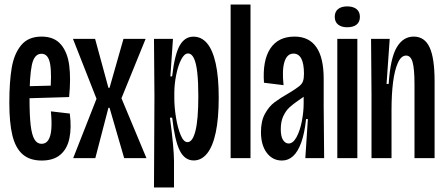

<svg xmlns="http://www.w3.org/2000/svg" viewBox="-20 -700 1971 850"><path d="M21.3 -244.3Q21.3 -337 31.8 -399.5Q42.3 -462 73.8 -500Q105.3 -538 163.7 -538Q220 -538 249.5 -503.3Q279 -468.7 286.5 -410.2Q294 -351.7 286 -270.3L81.3 -264.3V-317.7L221.3 -321.3L201.3 -276Q210 -370.3 202 -416.2Q194 -462 163.7 -462Q131.3 -462 121 -412.2Q110.7 -362.3 110.7 -263.3Q110.7 -188.7 115.8 -145.3Q121 -102 132.7 -82.7Q144.3 -63.3 164 -63.3Q183.7 -63.3 194.3 -80.5Q205 -97.7 207.3 -129.3Q209.7 -161 205.3 -207L289 -197.3Q297 -134.7 287.3 -87.8Q277.7 -41 247.3 -15.2Q217 10.7 164.7 10.7Q111.3 10.7 79.8 -17.2Q48.3 -45 34.8 -100.7Q21.3 -156.3 21.3 -244.3Z M407.3 -262.7 303 -528H401L460 -311.3H465L526.7 -528H624.7L517.7 -265L628.3 0H529.7L465 -222.7H460L402 0H304Z M663.7 -272.3 661.7 -528H745.7L734.3 -361.7H742Q753.3 -459.7 775.7 -498.7Q798 -537.7 836.3 -537.7Q871.7 -537.7 896.5 -508.7Q921.3 -479.7 934.8 -419.7Q948.3 -359.7 948.3 -268Q948.3 -175.7 935.2 -113.7Q922 -51.7 897 -20.7Q872 10.3 837.7 10.3Q797.7 10.3 775.7 -33.7Q753.7 -77.7 742.3 -179H732.3Q741.3 -112.3 745.8 -63.2Q750.3 -14 750.3 13V130H661.7ZM858 -275Q858 -337.3 853.3 -379Q848.7 -420.7 838.5 -442Q828.3 -463.3 812.3 -463.3Q796 -463.3 782.2 -436.5Q768.3 -409.7 760 -368.2Q751.7 -326.7 751.7 -288V-266Q751.7 -226.3 759 -180.5Q766.3 -134.7 779.5 -102.7Q792.7 -70.7 810 -70.7Q832.7 -70.7 845.3 -120.7Q858 -170.7 858 -275Z M1001 -680H1089V0H1001Z M1135.3 -115.7Q1135.3 -164 1153 -196.3Q1170.7 -228.7 1195.8 -247.5Q1221 -266.3 1260.3 -288.7Q1290.7 -307 1303.8 -317.7Q1317 -328.3 1321.3 -340.3Q1325.7 -352.3 1325.7 -373.3Q1325.7 -418 1314 -440.3Q1302.3 -462.7 1279.3 -462.7Q1251 -462.7 1239.5 -426.8Q1228 -391 1235.3 -323L1148.7 -333.7Q1141.7 -432.3 1176.7 -485.2Q1211.7 -538 1284 -538Q1348 -538 1380.5 -491.3Q1413 -444.7 1413 -351V-231.3Q1413.7 -153 1414 -114.7Q1414.3 -76.3 1415 0H1331.7Q1337.7 -86.7 1343 -173H1335Q1328.3 -110 1313.7 -69.3Q1299 -28.7 1277.7 -9Q1256.3 10.7 1228.3 10.7Q1186.7 10.7 1161 -23.5Q1135.3 -57.7 1135.3 -115.7ZM1324.3 -242.3V-284L1353.3 -302Q1345.7 -289.7 1333.8 -279.3Q1322 -269 1303 -256.7Q1277 -239 1261.3 -224.5Q1245.7 -210 1234.3 -186.2Q1223 -162.3 1223 -128.3Q1223 -95.3 1233.2 -80Q1243.3 -64.7 1257.7 -64.7Q1277.3 -64.7 1292.7 -92.8Q1308 -121 1316.2 -162.8Q1324.3 -204.7 1324.3 -242.3Z M1473.3 -528H1562V0H1473.3ZM1462 -625.6Q1462 -648 1476.6 -659.8Q1491.1 -671.7 1517.2 -671.7Q1543.3 -671.7 1558.3 -659.8Q1573.3 -648 1573.3 -625.3Q1573.3 -602.7 1558.5 -591Q1543.7 -579.3 1517 -579.3Q1491.7 -579.3 1476.8 -591.2Q1462 -603.1 1462 -625.6Z M1624.7 -281 1622.7 -528H1705.3L1691.3 -328.3H1700.7Q1708 -442 1736.2 -490Q1764.3 -538 1811.3 -538Q1859.7 -538 1881.8 -490.5Q1904 -443 1904 -339.3V0H1815V-326Q1815 -395 1806.7 -424.5Q1798.3 -454 1778 -454Q1755.7 -454 1741.2 -421.2Q1726.7 -388.3 1720 -335.2Q1713.3 -282 1713.3 -213.3V0H1624.7Z"/></svg>

Font: Bricolage Grotesque 96pt Condensed ExBd
Style: Regular
Weight: 800
Width: 3
Designer: Mathieu Triay
Foundry: Atelier Triay
Version: Version 1.001;Glyphs 3.2 (3207)